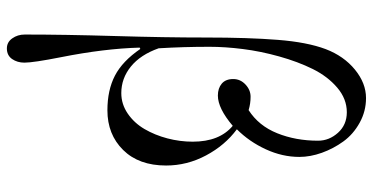

<svg xmlns="http://www.w3.org/2000/svg" viewBox="-287 -509 1101 567"><g transform="rotate(90 263.5 -225.5)"><path d="M82 252Q82 134.8 86.4 -14.6Q90.8 -161.6 90.8 -282.7Q90.8 -408.7 97.7 -495.4Q104.5 -582 125 -636.7Q145.5 -690.4 185.5 -723.1Q225.6 -755.9 269.5 -755.9Q308.6 -755.9 342.5 -737.1Q376.5 -718.3 397.7 -689Q418.9 -659.7 431.2 -625.5Q443.4 -591.3 443.4 -559.1Q443.4 -508.8 420.9 -460Q398.4 -411.1 361.8 -374.5Q409.2 -339.4 439 -283.4Q468.8 -227.5 468.8 -165.5Q468.8 -85 422.9 -38.6Q377 7.8 305.7 7.8Q246.1 7.8 203.4 -14.4Q160.6 -36.6 124.5 -89.4L120.6 -87.4Q123.5 17.1 148.9 145Q165 226.6 165 252.9Q165 273.9 154.3 289.3Q143.6 304.7 123 304.7Q104.5 304.7 93.3 288.8Q82 272.9 82 252ZM118.2 -293.9Q118.2 -216.8 122.6 -143.6Q141.6 -89.8 176.5 -61.5Q211.4 -33.2 254.9 -33.2Q287.6 -33.2 315.4 -52.2Q343.3 -71.3 361.1 -101.8Q378.9 -132.3 388.7 -169.4Q398.4 -206.5 398.4 -244.1Q398.4 -323.2 351.6 -362.3Q299.8 -318.4 262.2 -318.4Q240.7 -318.4 227.1 -329.8Q213.4 -341.3 213.4 -363.8Q213.4 -384.8 229.5 -399.9Q245.6 -415 265.6 -415Q286.1 -415 305.2 -409.2Q351.6 -439 373.5 -493.7Q395.5 -548.3 395.5 -614.3Q395.5 -647 372.1 -673.1Q348.6 -699.2 311.5 -699.2Q272 -699.2 238.8 -670.9Q205.6 -642.6 183.8 -598.6Q162.1 -554.7 146.7 -499.5Q131.3 -444.3 124.8 -392.1Q118.2 -339.8 118.2 -293.9Z"/></g></svg>

Font: Theano Didot
Style: Regular
Weight: 400
Designer: Alexey Kryukov
Version: Version 2.0